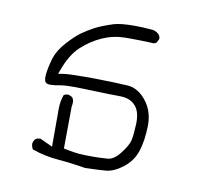

<svg xmlns="http://www.w3.org/2000/svg" viewBox="-57 -331 614 562"><g transform="rotate(10 250.0 -50.5)"><path d="M389.2 11.2Q389.2 -37.1 356.9 -69.3Q336.4 -89.8 311 -91.8Q276.9 -94.2 207 -95.2Q192.9 -95.2 180.7 -95.2Q133.3 -95.2 116.7 -92.3L104 -90.3L108.4 -102.1Q125.5 -149.9 152.6 -174.8Q179.7 -199.7 211.7 -213.9Q243.7 -228 278.3 -228.5Q284.7 -228.5 302.5 -228.5Q320.3 -228.5 356 -227.1Q359.9 -226.6 360.8 -226.6Q367.7 -226.6 372.1 -230.5L377.4 -240.7Q377.9 -241.7 377.9 -242.7Q377.9 -250.5 372.1 -256.3Q363.8 -263.7 353.5 -265.1Q322.8 -267.6 301.8 -267.6Q259.8 -267.6 239.7 -261.7Q206.1 -251 186 -240.7Q166 -230 149.4 -218.3Q132.8 -206.5 109.9 -181.2Q87.4 -156.2 79.6 -131.3Q71.8 -105 69.3 -83.5Q68.8 -78.6 68.8 -74.7Q68.8 -63 73 -58.8Q77.1 -54.7 86.9 -54.7Q99.1 -54.7 118.7 -58.6Q129.4 -60.5 152.6 -60.5Q175.8 -60.5 221.2 -58.8Q266.6 -57.1 293.5 -57.1Q323.7 -57.1 339.8 -39.1Q354.5 -22.9 354.5 8.8Q354.5 11.7 354.5 15.1Q353 48.8 349.4 64.2Q345.7 79.6 327.6 103Q308.6 128.4 288.6 129.4Q261.7 130.9 246.1 130.9Q218.3 130.9 207.3 129.9Q196.3 128.9 189.9 127.9Q177.2 126 158.7 122.1L159.7 -2.9Q161.1 -9.3 161.1 -12.9Q161.1 -16.6 161.1 -18.6Q160.2 -24.9 156.2 -30.3L146.5 -34.7Q144.5 -35.2 143.1 -35.2Q136.2 -35.2 130.9 -31.7Q123.5 -12.2 123.5 11.7V123L86.9 106Q86.4 106 83.7 106Q81.1 106 77.4 106.9Q73.7 107.9 70.8 110.8Q66.4 115.7 64.9 123.5Q64.9 133.3 69.8 140.6Q106.4 153.8 147.7 157.2Q189 160.6 229 167.5Q267.6 166.5 291 164.6Q314.5 162.6 341.1 142.1Q367.7 121.6 377.9 90.3Q388.2 59.1 389.2 14.6Q389.2 12.7 389.2 11.2Z"/></g></svg>

Font: Bakudai
Style: ExtraLight
Weight: 200
Version: Version 1.48